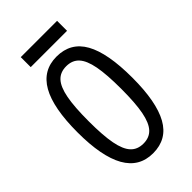

<svg xmlns="http://www.w3.org/2000/svg" viewBox="-234 -824 905 905"><g transform="rotate(-45 219.0 -371.0)"><path d="M36.1 -311.5Q36.1 -474.6 81.5 -554.7Q127 -634.8 218.8 -634.8Q312.5 -634.8 356.9 -555.2Q401.4 -475.6 401.4 -311.5Q401.4 -150.4 356.9 -70.3Q312.5 9.8 218.8 9.8Q127 9.8 81.5 -70.8Q36.1 -151.4 36.1 -311.5ZM327.1 -311.5Q327.1 -407.2 316.4 -463.4Q305.7 -519.5 282.2 -544.9Q258.8 -570.3 218.8 -570.3Q178.7 -570.3 155.3 -544.9Q131.8 -519.5 121.1 -463.4Q110.4 -407.2 110.4 -311.5Q110.4 -216.8 121.1 -161.1Q131.8 -105.5 155.3 -80.1Q178.7 -54.7 218.8 -54.7Q258.8 -54.7 282.2 -80.1Q305.7 -105.5 316.4 -161.1Q327.1 -216.8 327.1 -311.5ZM97.7 -752H339.8V-685.5H97.7Z"/></g></svg>

Font: Sudo Var
Style: Regular
Weight: 400
Monospace: yes
Designer: Jens Kutilek
Foundry: Jens Kutilek
Version: Version 0.065;FEAKit 1.0